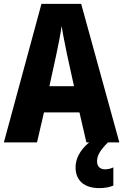

<svg xmlns="http://www.w3.org/2000/svg" viewBox="-20 -735 636 991"><path d="M426 0H440C389 43 370 88 370 129C370 196 414 236 493 236C524 236 548 230 565 223V129C554 134 540 139 522 139C496 139 481 123 481 99C481 68 494 44 537 0H596L399 -715H194L0 0H171L207 -155H390ZM326 -454 362 -290H235L271 -455C281 -503 293 -561 298 -601C304 -561 317 -499 326 -454Z"/></svg>

Font: Noto Sans Thai Looped Condensed ExtraBold
Style: Regular
Weight: 800
Width: 3
Designer: Sasikarn Vongin, Ben Mitchell
Foundry: The Fontpad Ltd
Version: Version 1.001